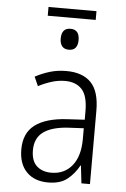

<svg xmlns="http://www.w3.org/2000/svg" viewBox="-58 -889 616 941"><g transform="rotate(5 250.0 -418.5)"><path d="M215 10Q147 10 108.5 -29.5Q70 -69 70 -140Q70 -221 123.5 -261Q177 -301 279 -307L367 -312V-353Q367 -430 337.5 -461.5Q308 -493 255 -493Q222 -493 189.5 -483Q157 -473 124 -456L104 -501Q140 -520 177 -531Q214 -542 257 -542Q337 -542 378.5 -499Q420 -456 420 -361V0H378L368 -87H366Q344 -46 309 -18Q274 10 215 10ZM226 -39Q290 -39 328 -85.5Q366 -132 366 -217V-270L289 -266Q209 -261 168 -231Q127 -201 127 -141Q127 -89 154 -64Q181 -39 226 -39ZM259 -647Q237 -647 226 -660.5Q215 -674 215 -698Q215 -750 259 -750Q303 -750 303 -698Q303 -674 292.5 -660.5Q282 -647 259 -647ZM142 -804V-847H378V-804Z"/></g></svg>

Font: Noto Sans Mono ExtraCondensed Light
Style: Regular
Weight: 300
Width: 2
Designer: Monotype Design Team
Foundry: Monotype Imaging Inc.
Version: Version 2.014; ttfautohint (v1.8.4.7-5d5b)